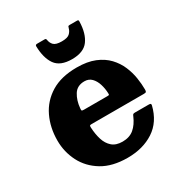

<svg xmlns="http://www.w3.org/2000/svg" viewBox="-179 -882 968 1027"><g transform="rotate(-30 305.0 -368.5)"><path d="M32.5 -250Q32.5 -330 63.8 -395.2Q95 -460.5 158 -499Q221 -537.5 316.5 -537.5Q382 -537.5 427.5 -518.8Q473 -500 502 -469.2Q531 -438.5 547 -401Q563 -363.5 569 -325Q575 -286.5 575 -253Q575 -242 572 -238.8Q569 -235.5 557.5 -235.5H235Q225.5 -235.5 223.8 -232.5Q222 -229.5 222.5 -220.5Q224.5 -179.5 235 -145.8Q245.5 -112 268.8 -91.5Q292 -71 332.5 -71Q375.5 -71 403.2 -94.2Q431 -117.5 449.5 -161Q451.5 -166.5 454.5 -169.8Q457.5 -173 466 -173H551.5Q561 -173 563.5 -170.5Q566 -168 564.5 -160.5Q542.5 -70.5 475.2 -26.5Q408 17.5 313 17.5Q219 17.5 156.8 -20.2Q94.5 -58 63.5 -119Q32.5 -180 32.5 -250ZM238 -322.5H381Q391.5 -322.5 393.2 -324Q395 -325.5 394.5 -334.5Q393.5 -363.5 385 -390.8Q376.5 -418 359.5 -435.5Q342.5 -453 315.5 -453Q270.5 -453 249.5 -419.2Q228.5 -385.5 224.5 -339Q223.5 -329 224.8 -325.8Q226 -322.5 238 -322.5ZM319 -588Q246.5 -588 217.2 -629.5Q188 -671 186.5 -744Q186.5 -753.5 198 -753.5H244.5Q252 -753.5 253.5 -745.5Q256 -725.5 269.2 -711.8Q282.5 -698 319 -698Q353.5 -698 367 -710.2Q380.5 -722.5 385 -739Q387.5 -746 388.8 -749.8Q390 -753.5 399 -753.5H443Q450.5 -753.5 451.8 -751.2Q453 -749 453 -741.5Q451 -670 420.8 -629Q390.5 -588 319 -588Z"/></g></svg>

Font: Besley* Heavy
Style: Regular
Weight: 800
Designer: Owen Earl
Foundry: indestructible type*
Version: Version 3.000; ttfautohint (v1.8.3)